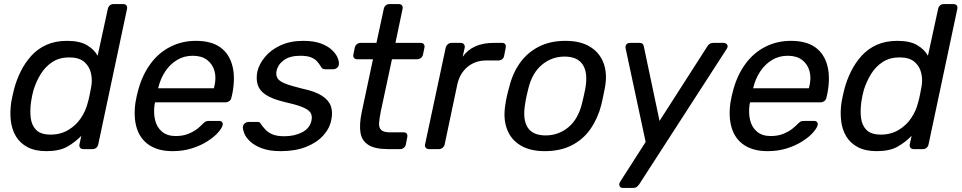

<svg xmlns="http://www.w3.org/2000/svg" viewBox="-20 -730 4708 940"><path d="M207 10Q152 10 115 -9.5Q78 -29 58 -62.5Q38 -96 33 -139Q28 -182 35 -230Q38 -246 41 -260Q44 -274 48 -290Q60 -337 81 -379.5Q102 -422 133 -456.5Q164 -491 207.5 -510.5Q251 -530 308 -530Q370 -530 405.5 -509Q441 -488 458 -457L508 -687Q510 -697 517.5 -703.5Q525 -710 535 -710H583Q594 -710 599 -703.5Q604 -697 602 -687L461 -23Q459 -13 451.5 -6.5Q444 0 433 0H388Q378 0 372.5 -6.5Q367 -13 369 -23L378 -65Q347 -33 308.5 -11.5Q270 10 207 10ZM228 -71Q277 -71 315 -94Q353 -117 376.5 -152.5Q400 -188 409 -225Q414 -241 418.5 -263.5Q423 -286 426 -302Q433 -337 425.5 -371Q418 -405 392.5 -427Q367 -449 319 -449Q271 -449 236.5 -426.5Q202 -404 179.5 -367.5Q157 -331 144 -289Q140 -274 137 -260Q134 -246 132 -231Q126 -189 130.5 -152.5Q135 -116 157.5 -93.5Q180 -71 228 -71Z M825 10Q756 10 711.5 -19Q667 -48 650 -101.5Q633 -155 643 -227Q645 -240 649.5 -260.5Q654 -281 658 -294Q678 -365 717.5 -418.5Q757 -472 814 -501Q871 -530 939 -530Q1015 -530 1059 -498Q1103 -466 1118 -407Q1133 -348 1117 -269L1113 -252Q1111 -241 1102.5 -235Q1094 -229 1084 -229H739Q739 -228 738.5 -225Q738 -222 737 -220Q731 -179 739 -143.5Q747 -108 772.5 -86Q798 -64 840 -64Q876 -64 902.5 -75Q929 -86 946 -99.5Q963 -113 970 -121Q982 -133 987.5 -135.5Q993 -138 1005 -138H1053Q1062 -138 1067 -132.5Q1072 -127 1070 -117Q1066 -102 1047 -80.5Q1028 -59 995 -38Q962 -17 919 -3.5Q876 10 825 10ZM754 -298H1027L1028 -301Q1040 -346 1030.5 -381Q1021 -416 994 -436.5Q967 -457 924 -457Q881 -457 847 -436.5Q813 -416 789.5 -381Q766 -346 755 -301Z M1355 10Q1299 10 1262 -4Q1225 -18 1204 -38Q1183 -58 1175.5 -78Q1168 -98 1169 -110Q1171 -121 1179.5 -127Q1188 -133 1196 -133H1241Q1246 -133 1250 -131.5Q1254 -130 1257 -123Q1267 -109 1280 -95Q1293 -81 1314.5 -72Q1336 -63 1372 -63Q1422 -63 1459.5 -82.5Q1497 -102 1505 -140Q1510 -165 1499 -180Q1488 -195 1457 -207Q1426 -219 1368 -232Q1311 -246 1280.5 -266.5Q1250 -287 1241.5 -315.5Q1233 -344 1240 -380Q1249 -417 1277.5 -451.5Q1306 -486 1353.5 -508Q1401 -530 1465 -530Q1517 -530 1551.5 -517Q1586 -504 1606 -484.5Q1626 -465 1633.5 -446Q1641 -427 1639 -414Q1638 -404 1629.5 -397.5Q1621 -391 1612 -391H1571Q1564 -391 1559.5 -394Q1555 -397 1553 -401Q1545 -414 1534.5 -427Q1524 -440 1504.5 -448.5Q1485 -457 1450 -457Q1400 -457 1370.5 -436Q1341 -415 1334 -383Q1330 -364 1337.5 -349Q1345 -334 1373.5 -322Q1402 -310 1460 -296Q1523 -283 1556.5 -261Q1590 -239 1600 -210Q1610 -181 1602 -143Q1594 -101 1562 -66Q1530 -31 1477.5 -10.5Q1425 10 1355 10Z M1880 0Q1814 0 1782 -21.5Q1750 -43 1744.5 -82.5Q1739 -122 1750 -176L1806 -440H1728Q1718 -440 1713 -446.5Q1708 -453 1710 -463L1717 -497Q1719 -507 1727 -513.5Q1735 -520 1745 -520H1823L1859 -687Q1861 -697 1868.5 -703.5Q1876 -710 1886 -710H1933Q1943 -710 1948 -703.5Q1953 -697 1951 -687L1916 -520H2040Q2050 -520 2055 -513.5Q2060 -507 2058 -497L2051 -463Q2049 -453 2041 -446.5Q2033 -440 2023 -440H1899L1844 -183Q1838 -152 1836 -129Q1834 -106 1846 -94Q1858 -82 1891 -82H1957Q1967 -82 1971.5 -75.5Q1976 -69 1974 -59L1967 -23Q1965 -13 1957.5 -6.5Q1950 0 1940 0Z M2080 0Q2070 0 2064.5 -6.5Q2059 -13 2061 -23L2162 -496Q2164 -506 2172 -513Q2180 -520 2190 -520H2236Q2246 -520 2251.5 -513Q2257 -506 2255 -496L2245 -452Q2269 -486 2307 -503Q2345 -520 2396 -520H2439Q2449 -520 2453.5 -513.5Q2458 -507 2456 -497L2448 -456Q2446 -446 2438.5 -440Q2431 -434 2420 -434H2361Q2307 -434 2269 -402.5Q2231 -371 2219 -317L2157 -23Q2155 -13 2147 -6.5Q2139 0 2129 0Z M2647 10Q2574 10 2527 -19Q2480 -48 2461.5 -99.5Q2443 -151 2454 -217Q2456 -234 2462 -260.5Q2468 -287 2473 -303Q2489 -370 2525 -421Q2561 -472 2617 -501Q2673 -530 2748 -530Q2822 -530 2869 -501Q2916 -472 2935 -421Q2954 -370 2942 -303Q2939 -287 2933.5 -260.5Q2928 -234 2924 -217Q2907 -151 2871.5 -99.5Q2836 -48 2780 -19Q2724 10 2647 10ZM2651 -67Q2714 -67 2762 -106.5Q2810 -146 2829 -222Q2833 -237 2838 -260Q2843 -283 2846 -298Q2859 -374 2833 -413.5Q2807 -453 2744 -453Q2682 -453 2634 -413.5Q2586 -374 2567 -298Q2563 -283 2558 -260Q2553 -237 2551 -222Q2538 -146 2563 -106.5Q2588 -67 2651 -67Z M3029 190Q3017 190 3013 180Q3009 170 3018 157L3141 -35L3043 -493Q3041 -503 3046 -511.5Q3051 -520 3066 -520H3110Q3121 -520 3126 -515.5Q3131 -511 3132 -503L3209 -138L3443 -503Q3447 -510 3454 -515Q3461 -520 3472 -520H3524Q3533 -520 3539.5 -512Q3546 -504 3538 -491L3109 173Q3104 180 3097.5 185Q3091 190 3080 190Z M3738 10Q3669 10 3624.5 -19Q3580 -48 3563 -101.5Q3546 -155 3556 -227Q3558 -240 3562.5 -260.5Q3567 -281 3571 -294Q3591 -365 3630.5 -418.5Q3670 -472 3727 -501Q3784 -530 3852 -530Q3928 -530 3972 -498Q4016 -466 4031 -407Q4046 -348 4030 -269L4026 -252Q4024 -241 4015.5 -235Q4007 -229 3997 -229H3652Q3652 -228 3651.5 -225Q3651 -222 3650 -220Q3644 -179 3652 -143.5Q3660 -108 3685.5 -86Q3711 -64 3753 -64Q3789 -64 3815.5 -75Q3842 -86 3859 -99.5Q3876 -113 3883 -121Q3895 -133 3900.5 -135.5Q3906 -138 3918 -138H3966Q3975 -138 3980 -132.5Q3985 -127 3983 -117Q3979 -102 3960 -80.5Q3941 -59 3908 -38Q3875 -17 3832 -3.5Q3789 10 3738 10ZM3667 -298H3940L3941 -301Q3953 -346 3943.5 -381Q3934 -416 3907 -436.5Q3880 -457 3837 -457Q3794 -457 3760 -436.5Q3726 -416 3702.5 -381Q3679 -346 3668 -301Z M4272 10Q4217 10 4180 -9.5Q4143 -29 4123 -62.5Q4103 -96 4098 -139Q4093 -182 4100 -230Q4103 -246 4106 -260Q4109 -274 4113 -290Q4125 -337 4146 -379.5Q4167 -422 4198 -456.5Q4229 -491 4272.5 -510.5Q4316 -530 4373 -530Q4435 -530 4470.5 -509Q4506 -488 4523 -457L4573 -687Q4575 -697 4582.5 -703.5Q4590 -710 4600 -710H4648Q4659 -710 4664 -703.5Q4669 -697 4667 -687L4526 -23Q4524 -13 4516.5 -6.5Q4509 0 4498 0H4453Q4443 0 4437.5 -6.5Q4432 -13 4434 -23L4443 -65Q4412 -33 4373.5 -11.5Q4335 10 4272 10ZM4293 -71Q4342 -71 4380 -94Q4418 -117 4441.5 -152.5Q4465 -188 4474 -225Q4479 -241 4483.5 -263.5Q4488 -286 4491 -302Q4498 -337 4490.5 -371Q4483 -405 4457.5 -427Q4432 -449 4384 -449Q4336 -449 4301.5 -426.5Q4267 -404 4244.5 -367.5Q4222 -331 4209 -289Q4205 -274 4202 -260Q4199 -246 4197 -231Q4191 -189 4195.5 -152.5Q4200 -116 4222.5 -93.5Q4245 -71 4293 -71Z"/></svg>

Font: Rubik
Style: Italic
Weight: 400
Italic angle: -12°
Designer: Hubert and Fischer
Foundry: Hubert and Fischer
Version: Version 2.300;gftools[0.9.30]